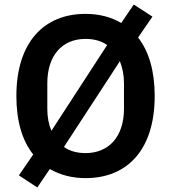

<svg xmlns="http://www.w3.org/2000/svg" viewBox="-20 -771 752 844"><path d="M356 12C540 12 660 -113 660 -349C660 -460 634 -546 587 -606L650 -698L568 -751L513 -670C469 -696 416 -710 356 -710C173 -710 52 -585 52 -349C52 -238 78 -152 126 -92L63 0L144 53L199 -28C244 -2 297 12 356 12ZM188 -293V-405C188 -527 253 -600 356 -600C393 -600 426 -591 451 -573L206 -196C194 -224 188 -256 188 -293ZM525 -405V-293C525 -171 459 -98 356 -98C319 -98 286 -107 261 -125L507 -502C518 -474 525 -442 525 -405Z"/></svg>

Font: IBM Plex Devanagari Medium
Style: Regular
Weight: 600
Designer: Mike Abbink, Paul van der Laan, Pieter van Rosmalen, Erin McLaughlin
Foundry: Bold Monday
Version: Version 1.0